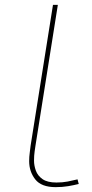

<svg xmlns="http://www.w3.org/2000/svg" viewBox="-20 -760 377 790"><path d="M198 -740H218L126 -161Q125 -154 122.5 -137Q120 -120 120 -99Q120 -79 127.5 -58Q135 -37 155 -23Q175 -9 212 -9Q237 -9 258 -13Q279 -17 299 -22L304 -3Q284 2 260.5 6Q237 10 209 10Q150 10 125 -22Q100 -54 100 -97Q100 -115 102.5 -133Q105 -151 106 -161Z"/></svg>

Font: Georama ExtraExtended Thin
Style: Italic
Weight: 100
Width: 8
Italic angle: -9°
Designer: Jean-Baptiste Levee
Foundry: Production Type
Version: Version 1.000